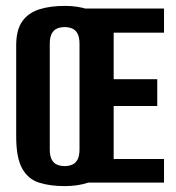

<svg xmlns="http://www.w3.org/2000/svg" viewBox="-20 -620 597 652"><path d="M199 12Q151 12 113.5 0.5Q76 -11 55.5 -47.5Q35 -84 35 -156V-466Q35 -519 56 -548Q77 -577 114 -588.5Q151 -600 200 -600Q245 -600 279 -588Q313 -576 333 -547Q353 -518 353 -466V-157Q353 -84 333 -47.5Q313 -11 278.5 0.5Q244 12 199 12ZM200 -56Q214 -56 225.5 -61Q237 -66 243.5 -78.5Q250 -91 250 -113V-471Q250 -493 243.5 -505.5Q237 -518 225.5 -523Q214 -528 200 -528Q185 -528 173.5 -523Q162 -518 155.5 -505.5Q149 -493 149 -471V-113Q149 -91 155.5 -78.5Q162 -66 173.5 -61Q185 -56 200 -56ZM251 0V-591H537V-509H366V-351H514V-260H366V-80H537V0Z"/></svg>

Font: Alumni Sans Thin
Style: Bold
Weight: 700
Version: Version 1.018